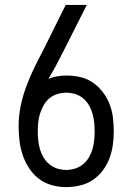

<svg xmlns="http://www.w3.org/2000/svg" viewBox="-20 -755 540 783"><path d="M250 8Q220 8 191 0Q162 -8 138.5 -26Q115 -44 98.5 -69.5Q82 -95 72.5 -123Q63 -151 59.5 -181Q56 -211 56 -241Q56 -284 65 -326Q74 -368 89.5 -408.5Q105 -449 124 -487.5Q143 -526 163 -564L248 -735H334L232 -533Q220 -509 207 -485Q194 -461 180 -437L179 -435L178 -433Q196 -441 214.5 -444Q233 -447 252 -447Q280 -447 308 -440.5Q336 -434 359 -418Q382 -402 399.5 -379Q417 -356 427 -330Q437 -304 440.5 -276Q444 -248 444 -220Q444 -191 440 -163Q436 -135 426 -108.5Q416 -82 398.5 -59Q381 -36 357.5 -20.5Q334 -5 306 1.5Q278 8 250 8ZM250 -62Q268 -62 286 -67.5Q304 -73 318.5 -85Q333 -97 342.5 -113Q352 -129 357 -146.5Q362 -164 364 -182.5Q366 -201 366 -220Q366 -238 364 -256.5Q362 -275 357 -292.5Q352 -310 342.5 -326Q333 -342 319 -354Q305 -366 287 -371.5Q269 -377 250 -377Q232 -377 214 -371.5Q196 -366 182 -354.5Q168 -343 158.5 -326.5Q149 -310 143.5 -292.5Q138 -275 136 -256.5Q134 -238 134 -220Q134 -201 136 -182.5Q138 -164 143 -146.5Q148 -129 157.5 -113Q167 -97 181.5 -85Q196 -73 214 -67.5Q232 -62 250 -62Z"/></svg>

Font: Iosevka www.saffi
Style: Regular
Weight: 400
Monospace: yes
Designer: Belleve Invis
Foundry: Belleve Invis
Version: Version 22.0.2; ttfautohint (v1.8.3)